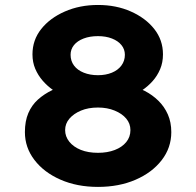

<svg xmlns="http://www.w3.org/2000/svg" viewBox="-20 -731 770 754"><path d="M364.8 3Q282.4 3 217.5 -25.5Q152.5 -54 115.2 -102.9Q77.8 -151.7 77.8 -212.2Q77.8 -255.2 91.2 -286.7Q104.7 -318.2 129.1 -340.1Q153.6 -362 184.4 -376.7Q215.2 -391.5 248.4 -401.1L236.6 -350.7Q212.4 -360.9 189.3 -376.8Q166.3 -392.7 147.8 -413.9Q129.3 -435.2 118.4 -460.9Q107.5 -486.6 107.5 -517.5Q107.5 -573.8 141.8 -617Q176.1 -660.2 234.6 -685.8Q293.2 -711.5 364.8 -711.5Q436.4 -711.5 494.1 -685.8Q551.8 -660.2 585.9 -617Q620 -573.8 620 -517.5Q620 -485.6 608.9 -459.4Q597.8 -433.2 579.3 -412.4Q560.8 -391.7 537.8 -376.3Q514.7 -360.9 491.9 -350.7L483.1 -398.2Q517.7 -389.7 548.3 -374Q578.8 -358.3 602.2 -335.2Q625.7 -312.1 639.2 -281.5Q652.7 -250.9 652.7 -212.2Q652.7 -150.7 614.9 -101.9Q577 -53 512 -25Q447.1 3 364.8 3ZM364.8 -130.9Q401.7 -130.9 430.5 -141.9Q459.4 -153 475.8 -173.1Q492.2 -193.2 492.2 -220.1Q492.2 -245.6 475.8 -265.2Q459.4 -284.8 430.3 -296.7Q401.3 -308.7 364.8 -308.7Q326.6 -308.7 298.1 -296.7Q269.6 -284.8 252.7 -265.2Q235.8 -245.6 235.8 -220.1Q235.8 -194.8 252.2 -174.4Q268.6 -154 297.4 -142.4Q326.2 -130.9 364.8 -130.9ZM364.8 -435.7Q395.4 -435.7 419.4 -445.6Q443.4 -455.5 456.9 -473.8Q470.4 -492.1 470.4 -515.9Q470.4 -537.3 457.1 -553.8Q443.8 -570.3 419.8 -579.7Q395.9 -589.1 364.8 -589.1Q332.6 -589.1 308.2 -579.7Q283.7 -570.3 270.4 -553.8Q257.2 -537.3 257.2 -515.9Q257.2 -491.5 270.7 -473.5Q284.1 -455.5 308.9 -445.6Q333.6 -435.7 364.8 -435.7Z"/></svg>

Font: Lexend Giga
Style: Regular
Weight: 400
Designer: Bonnie Shaver-Troup, Thomas Jockin
Foundry: Lexend
Version: Version 1.007